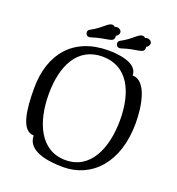

<svg xmlns="http://www.w3.org/2000/svg" viewBox="-172 -1128 1176 1279"><g transform="rotate(20 416.0 -488.0)"><path d="M420 14C618 14 775 -141 775 -426C775 -548 746 -718 647 -718C647 -811 498 -820 440 -820C192 -820 59 -658 59 -414C59 -270 74 -117 164 -117C164 -10 303 14 420 14ZM418 -35C240 -35 164 -210 164 -411C164 -612 240 -768 417 -768C595 -768 670 -609 670 -410C670 -210 595 -35 418 -35ZM424 -981C419 -988 410 -990 404 -990C374 -990 350 -946 275 -907C264 -901 261 -893 261 -885C261 -875 268 -859 287 -859C290 -859 294 -860 297 -861C406 -897 452 -877 452 -921C452 -923 452 -926 451 -928C463 -933 472 -946 472 -958C472 -974 455 -985 440 -985C435 -985 429 -984 424 -981ZM639 -981C634 -988 625 -990 619 -990C589 -990 565 -946 490 -907C479 -901 476 -893 476 -885C476 -875 483 -859 502 -859C505 -859 509 -860 512 -861C621 -897 667 -877 667 -921C667 -923 667 -926 666 -928C678 -933 687 -946 687 -958C687 -974 670 -985 655 -985C650 -985 644 -984 639 -981Z"/></g></svg>

Font: Milonga
Style: Regular
Weight: 400
Designer: Pablo Impallari, Brenda Gallo, Rodrigo Fuenzalida
Foundry: Pablo Impallari, Brenda Gallo, Rodrigo Fuenzalida
Version: Version 1.000